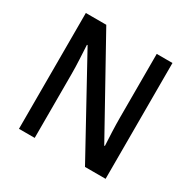

<svg xmlns="http://www.w3.org/2000/svg" viewBox="-159 -869 1021 1025"><g transform="rotate(30 352.0 -357.0)"><path d="M619 0H492L179 -570H175Q177 -531 179.5 -484Q182 -437 182 -393V0H85V-714H211L524 -150H528Q526 -183 524 -232.5Q522 -282 522 -322V-714H619Z"/></g></svg>

Font: Noto Sans Georgian SemiCondensed Medium
Style: Regular
Weight: 500
Width: 4
Designer: Monotype Design Team, Akaki Razmadze
Foundry: Google LLC
Version: Version 2.005; ttfautohint (v1.8.4.7-5d5b)